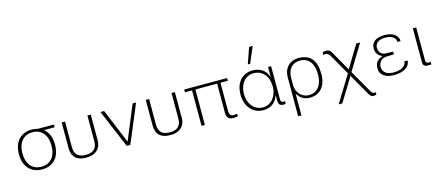

<svg xmlns="http://www.w3.org/2000/svg" viewBox="-62 -1522 5568 2433"><g transform="rotate(-15 2721.5 -305.0)"><path d="M119 -250C119 -393 194 -476 310 -476C428 -476 501 -392 501 -250C501 -107 427 -24 310 -24C193 -24 119 -107 119 -250ZM599 -464V-500H389C365 -507 339 -511 311 -511C163 -511 73 -411 73 -250C73 -89 163 11 311 11C458 11 547 -89 547 -250C547 -345 516 -419 460 -464Z M701 -158C701 -44 773 11 878 11H906C999 11 1083 -49 1083 -158V-500H1039V-162C1039 -63 982 -24 892 -24C805 -24 745 -59 745 -162V-500H701Z M1632 -500 1445 -49 1258 -500H1210L1421 0H1468L1677 -500Z M1804 -158C1804 -44 1876 11 1981 11H2009C2102 11 2186 -49 2186 -158V-500H2142V-162C2142 -63 2085 -24 1995 -24C1908 -24 1848 -59 1848 -162V-500H1804Z M2731 -81C2731 -26 2758 9 2814 9C2835 9 2857 7 2878 2V-30C2868 -28 2841 -26 2832 -26C2788 -26 2775 -56 2775 -91V-465H2871V-501H2309V-465H2402V0H2446V-465H2731Z M3209 -473C3328 -473 3403 -382 3403 -243C3403 -132 3333 -24 3214 -24C3100 -24 3025 -125 3025 -249C3025 -371 3092 -473 3209 -473ZM3409 -502V-370C3383 -449 3318 -511 3209 -511C3078 -511 2981 -421 2981 -250C2981 -115 3061 12 3214 12C3306 12 3377 -35 3410 -135V-56C3413 -16 3428 10 3474 10C3487 10 3497 8 3505 4V-30C3497 -27 3489 -25 3483 -25C3462 -25 3449 -41 3449 -62V-502ZM3243 -810 3170 -600H3200L3290 -810Z M3656 -293C3656 -410 3720 -476 3820 -476C3937 -476 3996 -386 3996 -252V-241C3996 -124 3941 -23 3817 -23C3738 -23 3656 -90 3656 -197ZM3659 200V-86C3686 -35 3743 12 3820 12C3960 12 4039 -89 4039 -240C4039 -414 3969 -512 3809 -512C3706 -512 3616 -445 3616 -306V200Z M4151 187H4199L4389 -123L4556 169C4568 190 4589 198 4606 198C4620 198 4633 196 4645 191V160C4640 162 4633 163 4626 163C4611 163 4596 154 4583 131L4413 -166L4617 -500H4566L4389 -208L4240 -470C4225 -497 4201 -511 4172 -511C4153 -511 4140 -507 4125 -501V-468C4135 -471 4146 -472 4156 -472C4182 -472 4202 -450 4213 -431L4366 -163Z M4743 -127C4743 -40 4811 11 4929 11C5055 11 5138 -44 5138 -124H5096C5096 -66 5028 -23 4936 -23C4842 -23 4787 -60 4787 -135C4787 -192 4830 -239 4892 -241L4992 -244V-279L4887 -283C4839 -284 4804 -327 4804 -377C4804 -440 4853 -477 4938 -477C5022 -477 5075 -442 5075 -384H5116C5116 -461 5048 -511 4932 -511C4827 -511 4762 -462 4762 -382C4762 -323 4794 -278 4849 -261C4773 -239 4743 -189 4743 -127Z M5308 -46C5308 -19 5330 3 5361 3H5416V-33C5409 -31 5396 -29 5386 -29C5367 -29 5352 -43 5352 -65V-500H5308Z"/></g></svg>

Font: Perun ExtraLight
Style: Regular
Weight: 200
Foundry: Copyright (c) Stefan Peev, Context Ltd, 2016
Version: Version 1.089